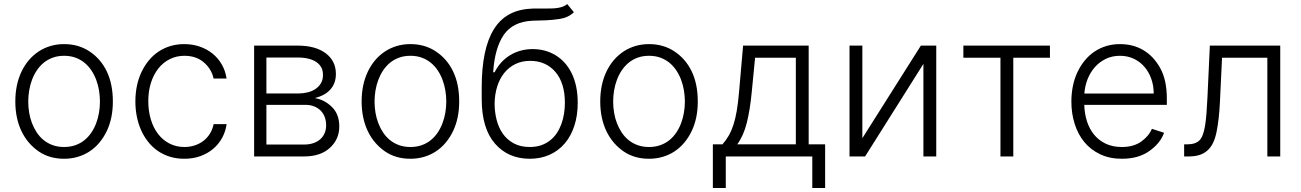

<svg xmlns="http://www.w3.org/2000/svg" viewBox="-20 -770 6405 945"><path d="M55.4 -270.2Q55.4 -353.7 85.9 -417.6Q101.2 -449.6 122.7 -474.6Q144.2 -499.6 170.8 -517Q197.4 -534.4 228.9 -543.7Q260.3 -552.9 295.5 -552.9Q366.5 -552.9 420.5 -517Q475.9 -480.5 505.7 -418.3Q535.5 -356.2 535.5 -270.2Q535.5 -187.1 505 -123.9Q489.7 -92.3 468.4 -67.1Q447.1 -41.9 420.5 -24.5Q393.8 -7.1 362.4 2.1Q331 11.4 295.5 11.4Q223.4 11.4 170.8 -24.5Q143.8 -43 122.3 -68Q100.9 -93 85.9 -124.1Q71 -155.2 63.2 -191.9Q55.4 -228.7 55.4 -270.2ZM119 -270.2Q119 -243.3 123.4 -216.3Q127.8 -189.3 137.3 -164.4Q146.7 -139.6 160.9 -118.1Q175.1 -96.6 194.8 -80.6Q214.5 -64.6 239.5 -55.6Q264.6 -46.5 295.5 -46.5Q326 -46.5 351 -55.4Q376.1 -64.3 395.6 -80.1Q415.1 -95.9 429.5 -117.2Q443.9 -138.5 453.3 -163.4Q462.7 -188.2 467.3 -215.6Q471.9 -242.9 471.9 -270.2Q471.9 -297.2 467.5 -324.2Q463.1 -351.2 453.8 -376.2Q444.6 -401.3 430.2 -422.9Q415.8 -444.6 396.3 -460.8Q376.8 -476.9 351.6 -486.2Q326.3 -495.4 295.5 -495.4Q264.9 -495.4 239.9 -486.3Q214.8 -477.3 195.3 -461.3Q175.8 -445.3 161.4 -423.8Q147 -402.3 137.6 -377.3Q128.2 -352.3 123.6 -324.9Q119 -297.6 119 -270.2Z M646.3 -270.2Q646.3 -351.9 676.8 -416.2Q692.1 -448.2 713.2 -473.5Q734.4 -498.9 761 -516.5Q787.6 -534.1 819.2 -543.5Q850.9 -552.9 886.4 -552.9Q927.6 -552.9 963.1 -540.7Q998.6 -528.4 1026.1 -506.2Q1053.6 -484 1071.6 -452.8Q1089.5 -421.5 1095.2 -383.5H1031.2Q1021.3 -430 983.7 -462.7Q945.7 -495.4 887.4 -495.4Q848.4 -495.4 815.7 -479Q783 -462.7 759.6 -433.2Q736.2 -403.8 723 -362.7Q709.9 -321.7 709.9 -272.4Q709.9 -222.7 722.7 -181.1Q735.4 -139.6 758.7 -109.7Q782 -79.9 814.8 -63.2Q847.7 -46.5 887.4 -46.5Q914.4 -46.5 938 -54.2Q961.6 -61.8 980.6 -76.2Q999.6 -90.6 1012.8 -111.5Q1025.9 -132.5 1031.6 -159.1H1095.5Q1090.2 -122.2 1073 -90.9Q1055.8 -59.7 1028.6 -36.9Q1001.4 -14.2 965.7 -1.4Q930 11.4 887.4 11.4Q848 11.4 814.8 0.9Q781.6 -9.6 754.8 -28.6Q728 -47.6 707.7 -73.7Q687.5 -99.8 673.8 -131Q660.2 -162.3 653.2 -197.6Q646.3 -233 646.3 -270.2Z M1445.7 -545.5Q1532.7 -545.5 1583.1 -507.8Q1633.2 -470.2 1633.2 -406.2Q1633.2 -381.7 1625.9 -362.4Q1618.6 -343 1604.9 -328.3Q1591.3 -313.6 1572.3 -303.4Q1553.3 -293.3 1529.8 -287.3Q1577.4 -279.1 1613.6 -243.6Q1649.9 -208.1 1649.9 -147.7Q1649.9 -84.2 1603.3 -41.9Q1557.2 0 1476.9 0H1230.8V-545.5ZM1291.2 -58.6H1476.9Q1501.8 -58.6 1521.8 -65.3Q1541.9 -72.1 1555.9 -84.3Q1570 -96.6 1577.6 -114.2Q1585.2 -131.7 1585.2 -153.1Q1585.2 -175.8 1578.1 -194.4Q1571 -213.1 1557.7 -226.2Q1544.4 -239.3 1525.7 -246.6Q1507.1 -253.9 1484 -253.9H1291.2ZM1291.2 -310H1449.6Q1471.2 -310 1492.7 -315Q1514.2 -320 1531.4 -331.1Q1548.7 -342.3 1559.3 -359.9Q1570 -377.5 1569.6 -402.3Q1569.6 -422.6 1561.3 -438.2Q1552.9 -453.8 1536.9 -464.7Q1521 -475.5 1498 -481.2Q1475.1 -486.9 1445.7 -486.9H1291.2Z M1759.9 -270.2Q1759.9 -353.7 1790.5 -417.6Q1805.8 -449.6 1827.2 -474.6Q1848.7 -499.6 1875.4 -517Q1902 -534.4 1933.4 -543.7Q1964.8 -552.9 2000 -552.9Q2071 -552.9 2125 -517Q2180.4 -480.5 2210.2 -418.3Q2240.1 -356.2 2240.1 -270.2Q2240.1 -187.1 2209.5 -123.9Q2194.2 -92.3 2172.9 -67.1Q2151.6 -41.9 2125 -24.5Q2098.4 -7.1 2066.9 2.1Q2035.5 11.4 2000 11.4Q1927.9 11.4 1875.4 -24.5Q1848.4 -43 1826.9 -68Q1805.4 -93 1790.5 -124.1Q1775.6 -155.2 1767.8 -191.9Q1759.9 -228.7 1759.9 -270.2ZM1823.5 -270.2Q1823.5 -243.3 1827.9 -216.3Q1832.4 -189.3 1841.8 -164.4Q1851.2 -139.6 1865.4 -118.1Q1879.6 -96.6 1899.3 -80.6Q1919 -64.6 1944.1 -55.6Q1969.1 -46.5 2000 -46.5Q2030.5 -46.5 2055.6 -55.4Q2080.6 -64.3 2100.1 -80.1Q2119.7 -95.9 2134.1 -117.2Q2148.4 -138.5 2157.8 -163.4Q2167.3 -188.2 2171.9 -215.6Q2176.5 -242.9 2176.5 -270.2Q2176.5 -297.2 2172.1 -324.2Q2167.6 -351.2 2158.4 -376.2Q2149.1 -401.3 2134.8 -422.9Q2120.4 -444.6 2100.9 -460.8Q2081.3 -476.9 2056.1 -486.2Q2030.9 -495.4 2000 -495.4Q1969.5 -495.4 1944.4 -486.3Q1919.4 -477.3 1899.9 -461.3Q1880.3 -445.3 1865.9 -423.8Q1851.6 -402.3 1842.2 -377.3Q1832.7 -352.3 1828.1 -324.9Q1823.5 -297.6 1823.5 -270.2Z M2596.9 -727.3Q2599.1 -728 2601 -728Q2603 -728 2605.1 -728H2610.1H2658Q2676.8 -728 2693.4 -728.3Q2709.9 -728.7 2724.1 -730.8Q2738.3 -733 2750.2 -737.4Q2762.1 -741.8 2771.7 -750L2804.7 -709.9Q2777 -683.2 2734.7 -676.8Q2700.3 -671.5 2667.3 -670.1Q2634.2 -668.7 2599.8 -668Q2504.3 -663 2459.9 -599.1Q2415.1 -534.1 2407.3 -414.4H2414.4Q2428.3 -442.1 2448 -463.4Q2467.7 -484.7 2491.8 -499.1Q2516 -513.5 2543.9 -521Q2571.7 -528.4 2601.6 -528.4Q2664.4 -528.4 2714.8 -497.9Q2740.1 -482.6 2760.1 -460Q2780.2 -437.5 2794.4 -408Q2808.6 -378.6 2816.1 -342.3Q2823.5 -306.1 2823.5 -263.8Q2823.5 -201 2806.6 -150Q2789.8 -99.1 2758.9 -63.2Q2728 -27.3 2684.5 -8Q2641 11.4 2587.7 11.4Q2480.8 11.4 2415.8 -63.6Q2350.9 -138.5 2350.9 -282.7V-339.8Q2350.9 -530.5 2411.2 -626.8Q2471.6 -723 2596.9 -727.3ZM2414.4 -260.3Q2414.4 -219.1 2424.2 -180.6Q2433.9 -142 2454.7 -112.2Q2475.5 -82.4 2508.5 -64.5Q2541.5 -46.5 2587.7 -46.5Q2618.6 -46.5 2643.3 -55Q2668 -63.6 2687.1 -78.7Q2706.3 -93.8 2720.2 -114.3Q2734 -134.9 2742.9 -159.1Q2751.8 -183.2 2756 -210Q2760.3 -236.9 2760.3 -263.8Q2760.3 -361.5 2713.4 -416.2Q2666.5 -470.5 2589.1 -470.5Q2548.7 -470.5 2516.5 -454.7Q2484.4 -438.9 2461.8 -410.9Q2439.3 -382.8 2427.2 -344.3Q2415.1 -305.8 2414.4 -260.3Z M2934.3 -270.2Q2934.3 -353.7 2964.8 -417.6Q2980.1 -449.6 3001.6 -474.6Q3023.1 -499.6 3049.7 -517Q3076.3 -534.4 3107.8 -543.7Q3139.2 -552.9 3174.4 -552.9Q3245.4 -552.9 3299.4 -517Q3354.8 -480.5 3384.6 -418.3Q3414.4 -356.2 3414.4 -270.2Q3414.4 -187.1 3383.9 -123.9Q3368.6 -92.3 3347.3 -67.1Q3326 -41.9 3299.4 -24.5Q3272.7 -7.1 3241.3 2.1Q3209.9 11.4 3174.4 11.4Q3102.3 11.4 3049.7 -24.5Q3022.7 -43 3001.2 -68Q2979.8 -93 2964.8 -124.1Q2949.9 -155.2 2942.1 -191.9Q2934.3 -228.7 2934.3 -270.2ZM2997.9 -270.2Q2997.9 -243.3 3002.3 -216.3Q3006.7 -189.3 3016.2 -164.4Q3025.6 -139.6 3039.8 -118.1Q3054 -96.6 3073.7 -80.6Q3093.4 -64.6 3118.4 -55.6Q3143.5 -46.5 3174.4 -46.5Q3204.9 -46.5 3229.9 -55.4Q3255 -64.3 3274.5 -80.1Q3294 -95.9 3308.4 -117.2Q3322.8 -138.5 3332.2 -163.4Q3341.6 -188.2 3346.2 -215.6Q3350.9 -242.9 3350.9 -270.2Q3350.9 -297.2 3346.4 -324.2Q3342 -351.2 3332.7 -376.2Q3323.5 -401.3 3309.1 -422.9Q3294.7 -444.6 3275.2 -460.8Q3255.7 -476.9 3230.5 -486.2Q3205.3 -495.4 3174.4 -495.4Q3143.8 -495.4 3118.8 -486.3Q3093.8 -477.3 3074.2 -461.3Q3054.7 -445.3 3040.3 -423.8Q3025.9 -402.3 3016.5 -377.3Q3007.1 -352.3 3002.5 -324.9Q2997.9 -297.6 2997.9 -270.2Z M3488.6 155.2V-59.7H3535.9Q3553.6 -79.9 3566.8 -102.6Q3579.9 -125.4 3589.7 -155.2Q3599.4 -185 3606.2 -224.4Q3612.9 -263.8 3617.5 -317.1L3637.4 -545.5H3960.2V-59.7H4041.2V155.2H3978V0H3552.2V155.2ZM3608.7 -59.7H3897V-485.8H3696.4L3680 -317.1Q3671.9 -231.5 3656.1 -167.3Q3640.3 -103 3608.7 -59.7Z M4224.4 -545.5V-89.8L4512.4 -545.5H4588.1V0H4524.9V-455.6L4237.9 0H4161.2V-545.5Z M5147.7 -545.5V-485.8H4967.3V0H4904.1V-485.8H4721.6V-545.5Z M5253.2 -269.5Q5253.2 -351.9 5283.7 -416.2Q5299 -448.2 5320.1 -473.5Q5341.3 -498.9 5367.7 -516.5Q5394.2 -534.1 5425.4 -543.5Q5456.7 -552.9 5492.2 -552.9Q5557.9 -552.9 5608 -522.9Q5658 -492.9 5690 -435.7Q5723 -376.8 5723 -285.2V-253.9H5316.8Q5317.8 -211.3 5329.7 -173.7Q5341.6 -136 5364.5 -107.8Q5387.4 -79.5 5421.7 -63Q5456 -46.5 5501.8 -46.5Q5530.9 -46.5 5554.7 -53.3Q5578.5 -60 5596.9 -73.2Q5633.9 -99.4 5649.5 -136L5709.5 -116.5Q5691.1 -65.3 5637.4 -27Q5583.8 11.4 5501.8 11.4Q5441.4 11.4 5394.9 -10.7Q5348.4 -32.7 5316.9 -70.8Q5285.5 -109 5269.4 -160.2Q5253.2 -211.3 5253.2 -269.5ZM5317.1 -309.7H5658.4Q5658.4 -349.1 5646.1 -383Q5633.9 -416.9 5612 -441.9Q5590.2 -467 5559.7 -481.2Q5529.1 -495.4 5492.2 -495.4Q5453.5 -495.4 5422.2 -480.1Q5391 -464.8 5368.4 -439.1Q5345.9 -413.4 5332.7 -379.8Q5319.6 -346.2 5317.1 -309.7Z M5825.3 -59.7Q5864 -59.7 5883.9 -79.5Q5893.5 -89.5 5900 -106.7Q5906.6 -123.9 5910.9 -149.7Q5915.1 -175.4 5918 -210.2Q5920.8 -245 5922.9 -290.1L5934.7 -545.5H6281.2V0H6217.7V-485.8H5994.7L5984.4 -268.8Q5982.2 -223 5978 -186.8Q5973.7 -150.6 5967.7 -120.4Q5961.6 -90.6 5951 -68Q5940.3 -45.5 5924 -30.4Q5907.7 -15.3 5884.8 -7.6Q5861.9 0 5831 0H5808.2V-59.7Z"/></svg>

Font: Inter P Light
Style: Regular
Weight: 300
Designer: Rasmus Andersson
Foundry: rsms
Version: Version 3.018;git-588b23468